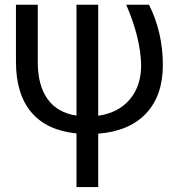

<svg xmlns="http://www.w3.org/2000/svg" viewBox="-20 -548 740 799"><path d="M388.7 -528.3V-66.4Q472.2 -78.1 519.8 -134Q567.4 -189.9 567.4 -276.9Q564.9 -390.1 505.4 -528.3H600.1Q657.7 -413.1 657.7 -276.9Q657.7 -150.4 588.1 -76.2Q518.6 -2 388.7 8.3V230.5H298.3V7.3Q173.8 -5.4 110.1 -81.1Q46.4 -156.7 46.4 -291V-528.3H137.2V-285.2Q138.2 -190.4 178.7 -134.8Q219.2 -79.1 298.3 -66.9V-528.3Z"/></svg>

Font: Noboto
Style: Regular
Weight: 400
Designer: Google
Version: Version 2.001101; 2014